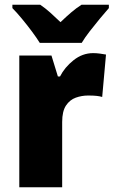

<svg xmlns="http://www.w3.org/2000/svg" viewBox="-20 -786 477 806"><path d="M371 -563Q385 -563 399.5 -561Q414 -559 425 -557L409 -379Q399 -382 385.5 -383.5Q372 -385 350 -385Q323 -385 298 -376Q273 -367 257 -343Q241 -319 241 -274V0H61V-553H196L223 -465H232Q251 -503 288.5 -533Q326 -563 371 -563ZM147 -606Q134 -627 113.5 -654.5Q93 -682 71 -708.5Q49 -735 32 -752V-766H149Q171 -751 190.5 -733.5Q210 -716 234 -693Q258 -716 279 -734Q300 -752 322 -766H437V-752Q421 -734 399.5 -708Q378 -682 357 -655Q336 -628 323 -606Z"/></svg>

Font: Noto Sans Gujarati SemiCondensed Black
Style: Regular
Weight: 900
Width: 4
Designer: Jelle Bosma - Monotype Design Team, Universal Thirst
Foundry: Monotype Imaging Inc.
Version: Version 2.106; ttfautohint (v1.8.4.7-5d5b)